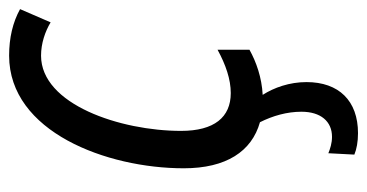

<svg xmlns="http://www.w3.org/2000/svg" viewBox="-212 -374 805 421"><g transform="rotate(-90 190.5 -163.5)"><path d="M109 219C180 219 221 177 221 106C221 69 209 35 193 10C231 8 265 -4 292 -19V-89C259 -71 227 -60 197 -60C144 -60 114 -96 114 -169C114 -302 172 -476 279 -476C306 -476 332 -467 352 -455L381 -522C352 -538 318 -546 279 -546C112 -546 32 -332 32 -163C32 -70 69 -14 133 4C147 32 156 63 156 95C156 137 135 162 101 162C87 162 75 158 65 154L62 211C74 216 90 219 109 219Z"/></g></svg>

Font: Noto Sans Condensed
Style: Italic
Weight: 400
Width: 3
Italic angle: -12°
Designer: Monotype Design Team
Foundry: Monotype Imaging Inc.
Version: Version 2.013